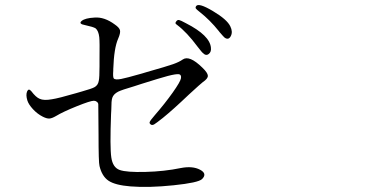

<svg xmlns="http://www.w3.org/2000/svg" viewBox="-20 -772 1540 764"><path d="M784.2 -59.6Q805.7 -81.1 775.9 -96.7Q746.1 -112.3 700.2 -103.5Q633.8 -89.8 558.6 -87.9Q483.4 -85.9 456.1 -95.7Q428.7 -105.5 422.9 -145.5Q417 -185.5 421.9 -317.4Q421.9 -324.2 422.9 -335.9Q422.9 -372.1 426.8 -382.8Q431.6 -397.5 450.2 -407.2Q463.9 -414.1 513.7 -428.7Q533.2 -434.6 543.9 -438.5Q618.2 -461.9 647.5 -469.7Q681.6 -478.5 692.4 -476.6Q702.1 -474.6 700.2 -460.9Q698.2 -447.3 667 -403.3Q635.7 -359.4 596.7 -314.5Q578.1 -293 575.7 -286.6Q573.2 -280.3 582 -275.4Q586.9 -273.4 593.8 -277.3Q600.6 -281.2 627.9 -302.7Q668.9 -335.9 731.4 -395.5Q780.3 -440.4 787.1 -445.3Q807.6 -459 807.1 -470.7Q806.6 -482.4 785.2 -502.9Q733.4 -553.7 707 -535.2Q693.4 -525.4 668.5 -516.6Q643.6 -507.8 564.5 -485.4Q557.6 -483.4 544.9 -479.5Q479.5 -460.9 462.9 -458Q438.5 -453.1 432.6 -460Q428.7 -465.8 430.7 -491.2Q430.7 -495.1 430.7 -497.1Q433.6 -581.1 450.2 -618.2Q460 -640.6 457.5 -651.4Q455.1 -662.1 436.5 -674.8Q395.5 -705.1 356.4 -702.1Q318.4 -700.2 304.7 -688.5Q291 -676.8 319.3 -671.9Q351.6 -665 360.4 -659.2Q372.1 -649.4 375 -624Q377 -605.5 376 -537.1Q376 -526.4 376 -508.8Q376 -462.9 373 -450.2Q370.1 -432.6 355.5 -424.8Q344.7 -418.9 306.6 -408.2Q292 -404.3 283.2 -401.4Q212.9 -380.9 186.5 -377Q154.3 -371.1 137.7 -378.9Q123 -384.8 104.5 -409.2Q93.8 -421.9 87.9 -408.2Q82 -394.5 88.9 -372.1Q93.8 -356.4 111.3 -337.4Q128.9 -318.4 150.4 -307.6Q166 -299.8 176.3 -300.3Q186.5 -300.8 203.1 -310.5Q230.5 -327.1 285.2 -349.1Q339.8 -371.1 353.5 -371.1Q360.4 -371.1 365.7 -366.7Q371.1 -362.3 371.1 -356.4Q371.1 -299.8 372.1 -238.3Q372.1 -124 376 -111.3Q385.7 -70.3 412.1 -52.7Q438.5 -35.2 499 -30.3Q571.3 -24.4 670.4 -34.7Q769.5 -44.9 784.2 -59.6ZM819.3 -582Q815.4 -630.9 719.7 -679.7Q698.2 -691.4 692.4 -692.4Q686.5 -693.4 682.1 -688Q677.7 -682.6 678.2 -679.7Q678.7 -676.8 684.6 -672.9Q723.6 -643.6 765.6 -586.9Q784.2 -562.5 789.1 -559.6Q799.8 -548.8 810.5 -557.1Q821.3 -565.4 819.3 -582ZM896.5 -667Q883.8 -694.3 827.1 -728Q770.5 -761.7 760.7 -748Q756.8 -742.2 759.3 -738.3Q761.7 -734.4 774.4 -724.6Q815.4 -692.4 850.6 -648.4Q851.6 -647.5 853.5 -644.5Q871.1 -624 874 -622.1Q889.6 -611.3 898.4 -628.4Q907.2 -645.5 896.5 -667Z"/></svg>

Font: Bpmf GenWan Min R
Style: R
Weight: 400
Foundry: But Ko
Version: Version 1.320